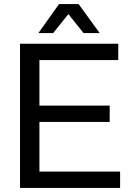

<svg xmlns="http://www.w3.org/2000/svg" viewBox="-20 -920 646 940"><path d="M240 -758 315 -851 389 -758H468L365 -900H269L168 -758ZM517 -323V-403H173V-626H559V-706H78V0H568V-80H173V-323Z"/></svg>

Font: Alpha Lyrae Medium
Style: Regular
Weight: 500
Designer: Nikolay Petroussenko, Plamen Motev
Foundry: Fontfabric LLC
Version: Version 1.000;hotconv 1.0.109;makeotfexe 2.5.65596